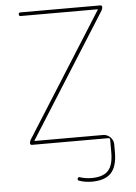

<svg xmlns="http://www.w3.org/2000/svg" viewBox="-62 -777 747 1054"><g transform="rotate(-5 311.0 -250.0)"><path d="M86 -28 515 -707Q515 -708 515.5 -708Q516 -708 516 -709Q516 -710 515 -710H91Q81 -710 81 -720Q81 -730 91 -730H531Q541 -730 541 -720Q541 -712 536 -702L107 -23Q107 -22 106.5 -22Q106 -22 106 -21Q106 -20 107 -20H484Q507 -20 524 -3Q541 14 541 37V80Q541 158 507.5 194Q474 230 401 230Q363 230 330 218Q322 215 325 206Q329 196 338 200Q367 210 401 210Q465 210 493 179.5Q521 149 521 80V9Q521 0 512 0H91Q81 0 81 -10Q81 -18 86 -28Z"/></g></svg>

Font: Rounded Mplus 1c Thin
Style: Regular
Weight: 250
Version: Version 1.059.20150529